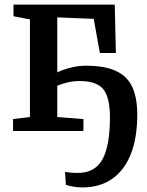

<svg xmlns="http://www.w3.org/2000/svg" viewBox="-20 -573 644 840"><path d="M339.5 247Q318 247 297.5 243Q277 239 268 235.5L264.5 178.5Q272 180.5 286.8 182Q301.5 183.5 321 183.5Q395 183.5 428 124.5Q461 65.5 461 -59.5Q461 -146.5 432 -182.5Q403 -218.5 328 -218.5Q299 -218.5 268 -210.5Q237 -202.5 221.5 -192.5V-251Q232.5 -258.5 254 -266.5Q275.5 -274.5 302.2 -280Q329 -285.5 356 -285.5Q439 -285.5 488.2 -262.2Q537.5 -239 559 -191.8Q580.5 -144.5 580.5 -71.5Q580.5 30.5 552.2 101.5Q524 172.5 470.2 209.8Q416.5 247 339.5 247ZM37 0V-52L111 -61V-488L39 -502V-553H482L487 -341H417L390 -490.5L230.5 -497V-61L345 -52V0Z"/></svg>

Font: Merriweather 24pt SemiBold
Style: Regular
Weight: 600
Designer: Eben Sorkin
Foundry: Eben Sorkin
Version: Version 2.100